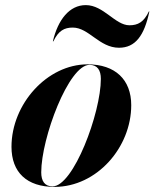

<svg xmlns="http://www.w3.org/2000/svg" viewBox="-20 -722 605 752"><path d="M265 -614C328 -614 369 -535 446 -535C510 -535 545 -582 565 -677H563C543 -635 520 -623 487 -623C431 -623 386 -702 316 -702C252 -702 207 -645 187 -560H189C209 -602 232 -614 265 -614ZM193.5 10C359.5 10 494 -145 494 -310C494 -410 431.5 -470 323 -470C164.5 -470 25 -314.5 25 -147C25 -47 85 10 193.5 10ZM186 8C155 8 141.5 -13 141.5 -47C141.5 -181 249 -468 330.5 -468C361.5 -468 375 -447 375 -413C375 -279 267.5 8 186 8Z"/></svg>

Font: Bodoni* 96pt
Style: Bold Italic
Weight: 700
Italic angle: -13°
Version: Version 2.3